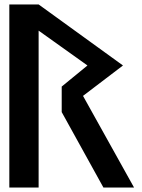

<svg xmlns="http://www.w3.org/2000/svg" viewBox="-20 -845 640 865"><path d="M584 0 354 -413 534 -550 154 -825H22V0H154V-707L374 -550L258 -455V-340L446 0Z"/></svg>

Font: Ny Stormning
Style: Regular
Weight: 400
Designer: Robert Jablonski, Mew Too
Foundry: Cannot Into Space Fonts
Version: Version 0.90